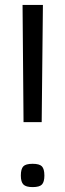

<svg xmlns="http://www.w3.org/2000/svg" viewBox="-20 -760 265 783"><path d="M76 -262 72 -740H155L150 -262ZM65 -44Q65 -71 75 -81.5Q85 -92 113 -92Q141 -92 151 -81.5Q161 -71 161 -44Q161 -18 151 -7.5Q141 3 113 3Q86 3 75.5 -7.5Q65 -18 65 -44Z"/></svg>

Font: Georama ExtraCondensed Thin
Style: Regular
Weight: 400
Version: Version 1.001